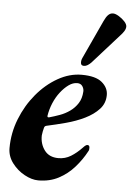

<svg xmlns="http://www.w3.org/2000/svg" viewBox="-52 -735 545 789"><g transform="rotate(5 220.5 -340.0)"><path d="M135.5 15Q108.8 15 78.7 -1.4Q48.6 -17.8 27.6 -45.6Q6.6 -73.4 6.6 -107Q6.6 -169.3 29.6 -227.5Q52.5 -285.6 91 -331.8Q129.5 -378.1 177.8 -405.5Q226.1 -432.9 275.8 -432.9Q333.8 -432.9 359.8 -411Q385.9 -389.1 385.9 -359Q385.9 -324.7 363.5 -300.5Q341.2 -276.3 305.7 -258.9Q270.2 -241.6 228.9 -230.6Q187.6 -219.6 150.5 -211.6Q146.2 -210.6 143.9 -208.7Q141.6 -206.8 140.4 -202.4Q138.4 -195.2 136.7 -186.8Q135 -178.5 134.2 -170.2Q133.4 -135.2 152.6 -109.3Q171.9 -83.3 210.2 -83.3Q238 -83.3 261.3 -97.6Q284.7 -111.9 307.2 -135.6Q318.1 -147.5 324.4 -147.5Q333.6 -147.5 333.6 -136.6Q333.6 -134 333.2 -129.9Q332.8 -125.7 330.8 -122.9Q311.6 -86.6 283.7 -55.1Q255.9 -23.6 219.2 -4.3Q182.5 15 135.5 15ZM157.5 -246.9Q178.4 -252.7 200.8 -260.8Q223.2 -268.9 242.3 -282.6Q261.5 -296.3 274.2 -316.2Q286.9 -336 288.5 -364.4Q289.4 -375.7 282.4 -386.5Q275.4 -397.2 260.7 -397.2Q243 -397.2 225.5 -384.6Q207.9 -372 192.1 -351.6Q176.2 -331.2 165.4 -305.4Q154.6 -279.5 150.5 -252.9Q149.7 -245.3 157.5 -246.9ZM281.8 -470.1Q269.7 -470.1 268.7 -480.7Q267.7 -491.3 272.5 -501.6L345.9 -660.3Q354.2 -678.5 362.7 -686.8Q371.3 -695.2 382.4 -695.2Q392.3 -695.2 406.3 -686.7Q420.3 -678.2 430.7 -667Q441.1 -655.7 441.1 -646Q441.1 -637.1 435.3 -627.6Q429.6 -618 419 -607L311.4 -486.7Q304.9 -479.9 297.2 -475Q289.5 -470.1 281.8 -470.1Z"/></g></svg>

Font: EB Garamond
Style: Italic
Weight: 400
Italic angle: -17.2°
Designer: Georg Duffner and Octavio Pardo
Foundry: Georg Duffner
Version: Version 1.001